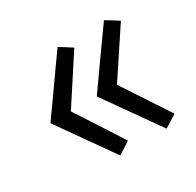

<svg xmlns="http://www.w3.org/2000/svg" viewBox="-104 -642 681 667"><g transform="rotate(-30 236.0 -308.5)"><path d="M249 -122C209 -184 169 -247 128 -309L249 -495C233 -506 216 -516 200 -526C148 -454 98 -381 46 -309L200 -91C216 -101 233 -111 249 -122ZM436 -122 313 -309 436 -495C419 -506 403 -516 386 -526C334 -454 283 -381 232 -309L386 -91C403 -101 419 -111 436 -122Z"/></g></svg>

Font: Repo
Style: Regular
Weight: 400
Designer: Stefan Peev
Foundry: Context Ltd
Version: Version 0.000